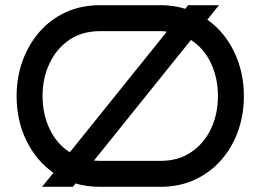

<svg xmlns="http://www.w3.org/2000/svg" viewBox="-20 -720 1004 740"><path d="M824 -700 779 -644Q845 -598 882.5 -520Q920 -442 920 -350Q920 -277 897 -213.5Q874 -150 831.5 -102Q789 -54 730 -27Q671 0 599 0H366Q314 0 271 -13L261 0H142L186 -54Q119 -101 81.5 -178.5Q44 -256 44 -350Q44 -422 67 -485.5Q90 -549 132.5 -597.5Q175 -646 234 -673Q293 -700 366 -700H599Q625 -700 648.5 -696.5Q672 -693 694 -686L705 -700ZM366 -600Q297 -600 247.5 -566.5Q198 -533 171 -476Q144 -419 144 -350Q144 -280 171.5 -222.5Q199 -165 249 -133L623 -598Q617 -599 611 -599.5Q605 -600 599 -600ZM820 -350Q820 -419 793 -476.5Q766 -534 716 -566L342 -101Q348 -101 354 -100.5Q360 -100 366 -100H599Q668 -100 717.5 -134Q767 -168 793.5 -224.5Q820 -281 820 -350Z"/></svg>

Font: Bruno Ace SC
Style: Regular
Weight: 400
Version: Version 1.100; ttfautohint (v1.8.4.7-5d5b);gftools[0.9.27]